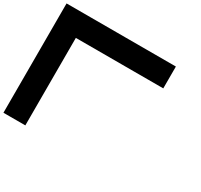

<svg xmlns="http://www.w3.org/2000/svg" viewBox="-197 -1060 1594 1521"><g transform="rotate(30 600.0 -300.0)"><path d="M200.2 200.2H0V-799.8H1000V-600.1H200.2Z"/></g></svg>

Font: QuinqueFive
Style: Regular
Weight: 400
Monospace: yes
Designer: GGBotNet
Foundry: GGBotNet
Version: 1.1